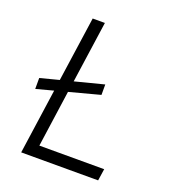

<svg xmlns="http://www.w3.org/2000/svg" viewBox="-132 -824 830 924"><g transform="rotate(20 283.0 -361.5)"><path d="M81.5 0 129 -333.5 40.5 -310V-366L137 -391L184.5 -723H247L202 -407.5L350 -445.5V-392L193.5 -350.5L152.5 -60.5H484.5L475.5 0Z"/></g></svg>

Font: Public Sans ExtraLight
Style: Italic
Weight: 200
Italic angle: -8°
Designer: The Public Sans project authors (U.S. Web Design System). Libre Franklin designed by Pablo Impallari and Rodrigo Fuenzal
Version: Version 1.007; ttfautohint (v1.8.1) -l 8 -r 50 -G 200 -x 14 